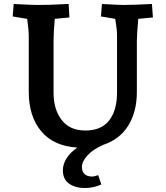

<svg xmlns="http://www.w3.org/2000/svg" viewBox="-20 -730 835 968"><path d="M297 129Q297 97 316 67.5Q335 38 370 14Q251 7 188 -68Q125 -143 125 -267V-554Q125 -575 117 -635L44 -647L49 -710Q139 -705 167 -705Q234 -705 302 -709L326 -710L330 -642L256 -635Q250 -563 250 -524V-263Q250 -178 291 -125Q332 -72 410 -72Q491 -72 530.5 -123Q570 -174 570 -263V-554Q570 -581 561 -635L489 -647L494 -710Q582 -705 602 -705Q654 -705 746 -710L751 -642L677 -635Q670 -553 670 -524V-267Q670 -166 626.5 -96.5Q583 -27 501 0Q450 22 421.5 53Q393 84 393 112Q393 135 406.5 147.5Q420 160 443 160Q456 160 475 153L491 200Q451 218 408 218Q360 218 328.5 196Q297 174 297 129Z"/></svg>

Font: Andada Pro
Style: Bold
Weight: 700
Designer: Carolina Giovagnoli
Foundry: Huerta Tipografica
Version: Version 3.005; ttfautohint (v1.8.4)